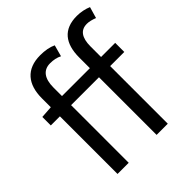

<svg xmlns="http://www.w3.org/2000/svg" viewBox="-216 -957 1105 1105"><g transform="rotate(-45 337.0 -404.5)"><path d="M674 -791C649 -802 616 -809 584 -809C475 -809 425 -743 425 -630V-543H198V-613C198 -685 227 -725 283 -725C310 -725 335 -720 356 -709L375 -779C348 -792 314 -798 275 -798C162 -798 107 -729 107 -616V-543L33 -538V-469H107V0H198V-469H425V0H516V-469H631V-543H516V-629C516 -700 542 -736 593 -736C611 -736 631 -731 654 -722Z"/></g></svg>

Font: Spoqa Han Sans Neo Regular
Style: Regular
Weight: 400
Designer: [Spoqa Han Sans Neo] Dong-huui Kim  Younghwa Kang  Yujin Lee  [Noto Sans] Ryoko NISHIZUKA  (kana & ideographs); Paul D. 
Foundry: Spoqa (http://www.spoqa-han-sans.com)
Version: Version 1.000